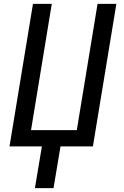

<svg xmlns="http://www.w3.org/2000/svg" viewBox="-20 -755 640 990"><path d="M160 215 196 0H29L150 -735H247L140 -84H376L483 -735H580L459 0H292L256 215Z"/></svg>

Font: Iosevka Aile Medium
Style: Italic
Weight: 500
Italic angle: -9°
Designer: Belleve Invis
Foundry: Belleve Invis
Version: Version 31.1.0; ttfautohint (v1.8.4)